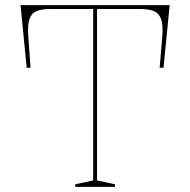

<svg xmlns="http://www.w3.org/2000/svg" viewBox="-20 -728 741 748"><path d="M273 0V-10L343 -25V-693H175Q143 -693 123 -685Q103 -677 95 -654.5Q87 -632 90 -589L99 -464H84L60 -708H641L617 -464H602L612 -583Q616 -629 608 -652.5Q600 -676 580 -684.5Q560 -693 526 -693H358V-25L428 -10V0Z"/></svg>

Font: Kalnia Thin
Style: Regular
Weight: 100
Version: Version 1.105